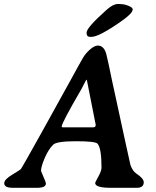

<svg xmlns="http://www.w3.org/2000/svg" viewBox="-41 -916 754 930"><path d="M262.2 -299.3H410.6Q422.4 -299.3 422.4 -310.1V-312.5L380.4 -524.9Q380.4 -529.8 378.4 -529.8Q376.5 -529.8 366.2 -509.3Q356 -488.8 352.5 -482.9Q257.8 -320.3 257.8 -303.2Q257.8 -299.3 262.2 -299.3ZM401.4 -737.3H396.5Q378.4 -737.3 378.4 -755.9V-758.3Q378.4 -782.2 475.6 -868.7Q506.8 -896.5 528.8 -896.5H537.6Q571.3 -896.5 596.2 -879.9Q601.6 -876.5 601.6 -869.6Q601.6 -851.6 546.4 -813Q438.5 -737.3 401.4 -737.3ZM157.7 -87.9Q157.7 -86.4 169.4 -59.8Q181.2 -33.2 181.2 -26.9Q181.2 -6.3 138.2 -6.3H21.5Q-20.5 -6.3 -20.5 -28.3Q-20.5 -46.9 18.1 -69.8Q56.6 -92.8 61 -98.1Q65.4 -103.5 158.9 -271.2Q252.4 -439 300.3 -526.6Q348.1 -614.3 361.3 -636.5Q374.5 -658.7 395.8 -677Q417 -695.3 433.1 -695.3Q461.9 -695.3 473.6 -655.3Q483.9 -614.3 501 -528.8L522.5 -430.2Q525.4 -416 532.7 -382.8Q540 -349.6 564.9 -234.4Q589.8 -119.1 590.8 -116.7Q601.6 -87.4 618.2 -76.2Q655.3 -51.8 655.3 -33.2Q655.3 -6.3 621.6 -6.3H495.6Q419.9 -6.3 419.9 -29.8Q419.9 -32.7 435.3 -60.5Q450.7 -88.4 450.7 -103.5Q450.7 -198.7 431.2 -220.2Q420.4 -231.9 327.1 -231.9Q233.9 -231.9 216.8 -215.3Q193.8 -192.9 175.8 -150.9Q157.7 -108.9 157.7 -87.9Z"/></svg>

Font: Averia Serif Libre
Style: Bold Italic
Weight: 700
Italic angle: -6.90001°
Version: Version 1.002